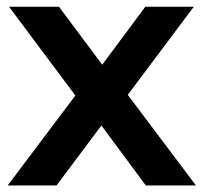

<svg xmlns="http://www.w3.org/2000/svg" viewBox="-20 -566 620 586"><path d="M425 0 289.5 -183 210 -274.5 7.5 -545.5H160L292 -368.5L370 -276.5L578 0ZM3.5 0 210 -274.5 292 -368.5 423.5 -545.5H571.5L370 -276.5L289.5 -183L152.5 0Z"/></svg>

Font: Encode Sans SemiExpanded SemiBold
Style: Regular
Weight: 600
Width: 6
Designer: Multiple Designers
Foundry: Impallari Type
Version: Version 3.002